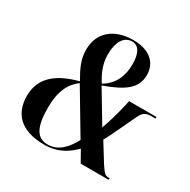

<svg xmlns="http://www.w3.org/2000/svg" viewBox="-164 -878 1031 1042"><g transform="rotate(30 352.0 -357.0)"><path d="M245 10C332 10 387 -30 428 -71L468 0H642L644 -10H636C618 -10 609 -15 581 -58L509 -174C535 -221 563 -285 601 -364C621 -407 635 -415 677 -415H697L698 -425H526L517 -385C506 -338 489 -277 471 -229L354 -424C481 -470 539 -513 539 -596C539 -669 487 -724 381 -724C266 -724 184 -663 184 -551C184 -488 208 -443 241 -385C123 -354 31 -296 31 -173C31 -65 94 10 245 10ZM350 -433C323 -476 299 -526 299 -586C299 -667 329 -714 379 -714C422 -714 442 -673 442 -608C442 -537 419 -474 350 -433ZM259 0C193 0 162 -52 162 -174C162 -281 194 -338 245 -376L403 -111C370 -48 326 0 259 0Z"/></g></svg>

Font: Noto Serif Display Condensed
Style: Bold Italic
Weight: 700
Width: 3
Italic angle: -12°
Designer: Monotype Design Team
Foundry: Monotype Imaging Inc.
Version: Version 2.009